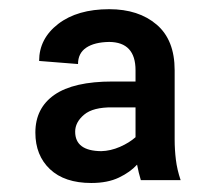

<svg xmlns="http://www.w3.org/2000/svg" viewBox="-20 -742 477 424"><path d="M291 -344.2Q286.1 -360.4 282.7 -378.4Q267.6 -361.8 242.7 -349.9Q217.8 -337.9 181.6 -337.9Q122.6 -337.9 90.3 -368.4Q58.1 -398.9 58.1 -449.2Q58.1 -503.4 100.3 -532.7Q142.6 -562 228.5 -562H279.3V-586.9Q279.3 -648.9 221.2 -649.4Q188.5 -648.9 170.4 -636.7Q152.3 -624.5 152.3 -600.6L66.4 -607.4Q66.4 -656.7 108.6 -689.2Q150.9 -721.7 221.2 -721.7Q286.1 -721.7 325.9 -687.7Q365.7 -653.8 365.7 -586.9V-433.6Q365.7 -411.6 368.4 -389.4Q371.1 -367.2 378.9 -344.2ZM203.6 -408.2Q224.1 -408.7 244.9 -417.7Q265.6 -426.8 279.3 -439V-504.9H228.5Q185.5 -505.4 165.8 -488.8Q146 -472.2 146 -451.2Q146 -408.7 203.6 -408.2Z"/></svg>

Font: Inter Tight SemiBold
Style: Regular
Weight: 600
Designer: Rasmus Andersson
Foundry: rsms
Version: Version 3.004; ttfautohint (v1.8.4.7-5d5b)